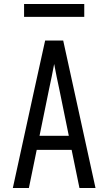

<svg xmlns="http://www.w3.org/2000/svg" viewBox="-20 -937 540 957"><path d="M44 0 151 -490 205 -735H295L456 0H376L337 -190H163L124 0ZM177 -260H323L276 -490Q269 -522 262.5 -554Q256 -586 250 -618Q244 -586 237.5 -554Q231 -522 224 -490ZM400 -853H100V-917H400Z"/></svg>

Font: HulyMono
Style: Regular
Weight: 400
Monospace: yes
Designer: Belleve Invis
Foundry: Belleve Invis
Version: Version 33.2.5; ttfautohint (v1.8.4)